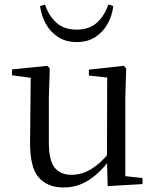

<svg xmlns="http://www.w3.org/2000/svg" viewBox="-20 -814 693 849"><path d="M261 15Q190 15 151 -29.5Q112 -74 113 -186L116 -484L138 -467L33 -481V-507L190 -523L200 -511L196 -380V-185Q196 -105 221.5 -73Q247 -41 296 -41Q343 -41 386 -68Q429 -95 465 -142L488 -103H462Q423 -51 373 -18Q323 15 261 15ZM456 9 453 -114V-116L454 -471L373 -480V-506L528 -523L538 -511L534 -380V-35L610 -27V0ZM157 -787 179 -794Q195 -745 229 -714Q263 -683 319 -683Q376 -683 409.5 -714.5Q443 -746 459 -794L481 -787Q476 -745 456 -709Q436 -673 402 -650.5Q368 -628 319 -628Q271 -628 236.5 -650.5Q202 -673 182.5 -709Q163 -745 157 -787Z"/></svg>

Font: Noto Serif SC
Style: Regular
Weight: 400
Designer: Ryoko NISHIZUKA 西塚涼子 (kana & ideographs); Frank Grießhammer (Latin, Greek & Cyrillic); Wenlong ZHANG 张文龙 (bopomofo); San
Foundry: Adobe
Version: Version 2.002-H1;hotconv 1.1.0;makeotfexe 2.6.0